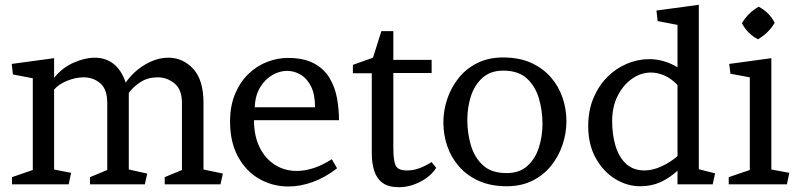

<svg xmlns="http://www.w3.org/2000/svg" viewBox="-20 -770 3341 802"><path d="M595 -45 585 0H356V-30L428 -60V-340Q428 -397 399 -422Q370 -447 329 -447Q297 -447 261.5 -433Q226 -419 206 -396V-62L277 -48L267 0H30V-30L117 -60V-443L34 -459L29 -503L206 -527V-445Q240 -487 287 -508Q334 -529 376 -529Q421 -529 454 -503.5Q487 -478 505 -425Q538 -472 586.5 -500.5Q635 -529 683 -529Q744 -529 787 -482.5Q830 -436 830 -340V-62L911 -45L901 0H668V-30L740 -60V-340Q740 -397 708.5 -422Q677 -447 639 -447Q599 -447 569 -428.5Q539 -410 518 -382V-62Z M1041 -268Q1041 -202 1064.5 -154.5Q1088 -107 1128.5 -81.5Q1169 -56 1219 -56Q1290 -56 1366 -105L1388 -67Q1339 -29 1287 -10Q1235 9 1185 9Q1119 9 1063.5 -22.5Q1008 -54 974.5 -115Q941 -176 941 -262Q941 -328 962 -378Q983 -428 1018 -461.5Q1053 -495 1096 -511.5Q1139 -528 1182 -528Q1249 -528 1291 -505.5Q1333 -483 1356 -445Q1379 -407 1387.5 -361Q1396 -315 1396 -268ZM1296 -322Q1296 -375 1279.5 -408.5Q1263 -442 1236 -458Q1209 -474 1179 -474Q1148 -474 1117.5 -456.5Q1087 -439 1066.5 -405Q1046 -371 1044 -322Z M1802 -69Q1779 -33 1735 -10.5Q1691 12 1646 12Q1602 12 1577.5 -6.5Q1553 -25 1543 -57Q1533 -89 1533 -129V-464H1454V-499L1538 -529L1573 -640H1623V-520H1783V-465H1623V-153Q1623 -98 1633 -78Q1643 -58 1681 -58Q1704 -58 1728 -66Q1752 -74 1783 -93Z M2081 -530Q2149 -530 2198.5 -507.5Q2248 -485 2281 -447Q2314 -409 2330 -361.5Q2346 -314 2346 -264Q2346 -213 2329.5 -164.5Q2313 -116 2281.5 -77Q2250 -38 2203.5 -15Q2157 8 2097 8Q2030 8 1980 -14.5Q1930 -37 1897 -75Q1864 -113 1848 -160.5Q1832 -208 1832 -258Q1832 -309 1848.5 -357.5Q1865 -406 1896.5 -445Q1928 -484 1974.5 -507Q2021 -530 2081 -530ZM2096 -47Q2150 -47 2183 -77Q2216 -107 2231 -154Q2246 -201 2246 -253Q2246 -308 2231 -359Q2216 -410 2180.5 -442.5Q2145 -475 2082 -475Q2029 -475 1995.5 -445Q1962 -415 1947 -368Q1932 -321 1932 -269Q1932 -214 1947 -163Q1962 -112 1997.5 -79.5Q2033 -47 2096 -47Z M2810 -57Q2776 -26 2738.5 -9Q2701 8 2654 8Q2599 8 2549 -23Q2499 -54 2468 -110.5Q2437 -167 2437 -243Q2437 -308 2458.5 -359.5Q2480 -411 2516 -447.5Q2552 -484 2598 -503.5Q2644 -523 2692 -523Q2722 -523 2752 -514.5Q2782 -506 2810 -489V-666L2727 -682L2722 -726L2899 -750V-63L2967 -46L2957 0H2810ZM2673 -58Q2705 -58 2742 -74.5Q2779 -91 2810 -118V-415Q2784 -442 2755.5 -454.5Q2727 -467 2699 -467Q2657 -467 2620 -441Q2583 -415 2560 -369.5Q2537 -324 2537 -264Q2537 -208 2551 -161Q2565 -114 2595 -86Q2625 -58 2673 -58Z M3079 -673Q3105 -717 3149 -742Q3193 -719 3216 -675Q3191 -632 3146 -606Q3102 -629 3079 -673ZM3202 -62 3277 -48 3267 0H3024V-30L3112 -60V-447L3031 -462L3026 -503L3202 -527Z"/></svg>

Font: Brawler
Style: Regular
Weight: 400
Designer: Oleg Frolov, Haley Fiege
Foundry: Oleg Frolov, Haley Fiege
Version: Version 1.101; ttfautohint (v1.8.3)